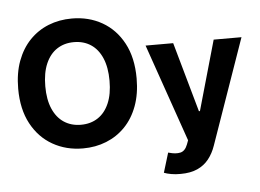

<svg xmlns="http://www.w3.org/2000/svg" viewBox="-60 -816 1488 1100"><g transform="rotate(-5 684.0 -266.5)"><path d="M391 9.8Q294.4 9.8 217.1 -34.2Q139.8 -78.1 95 -161.6Q50.2 -245 50.2 -363.3Q50.2 -452.6 76 -522.2Q101.9 -591.7 148 -639.6Q194.1 -687.6 256.2 -712.5Q318.3 -737.3 391 -737.3Q487.8 -737.3 564.7 -693.5Q641.7 -649.7 686.6 -566Q731.4 -482.3 731.4 -363.3Q731.4 -274.2 705.7 -204.8Q680 -135.4 633.7 -87.6Q587.4 -39.9 525.4 -15.1Q463.5 9.8 391 9.8ZM391 -126.2Q447 -126.2 488.4 -153.5Q529.9 -180.8 552.7 -233.7Q575.6 -286.6 575.6 -363.3Q575.6 -440.4 552.7 -493.6Q529.9 -546.8 488.4 -574.1Q447 -601.4 391 -601.4Q335.4 -601.4 293.8 -574.1Q252.2 -546.8 229.2 -493.6Q206.1 -440.4 206.1 -363.3Q206.1 -286.6 229.2 -233.7Q252.2 -180.8 293.8 -153.5Q335.4 -126.2 391 -126.2ZM935.4 204.1Q906.5 204.6 881.4 200.1Q856.3 195.7 839.8 189.1L874.2 76L879.3 77.3Q917.2 88.3 944.3 82.1Q971.4 76 985.5 38.9L994.1 15.8L798.8 -545.9H957.6L1070.5 -144.9H1076.4L1190.4 -545.9H1350.4L1138.3 59.2Q1123.2 103.1 1097.2 135.8Q1071.2 168.5 1031.5 186.3Q991.9 204.1 935.4 204.1Z"/></g></svg>

Font: Inter V
Style: 
Weight: 400
Designer: Rasmus Andersson
Foundry: rsms
Version: Version 4.000;git-a3f224843